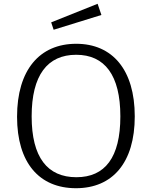

<svg xmlns="http://www.w3.org/2000/svg" viewBox="-20 -983 802 1013"><path d="M495 -963 250 -865 263 -826 515 -904ZM381 10C574 10 691 -125 691 -369C691 -615 573 -752 382 -752C189 -752 70 -614 70 -367C70 -124 187 10 381 10ZM383 -48C230 -48 147 -153 147 -369C147 -586 230 -694 382 -694C532 -694 615 -587 615 -369C615 -152 534 -48 383 -48Z"/></svg>

Font: 18Franklin Light
Style: Regular
Weight: 300
Designer: Pablo Impallari, Rodrigo Fuenzalida (Modified by Dan O. Williams)
Version: Version 0.025;PS 000.025;hotconv 1.0.88;makeotf.lib2.5.64775